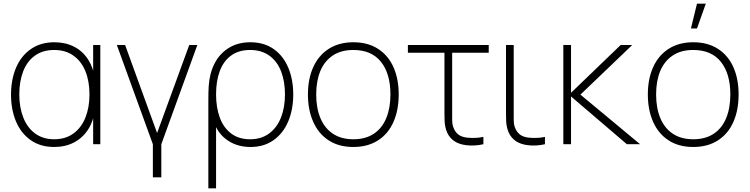

<svg xmlns="http://www.w3.org/2000/svg" viewBox="-20 -785 4080 1045"><path d="M40 -270Q40 -351.5 67.2 -416Q94.5 -480.5 147.8 -517.8Q201 -555 276 -555Q336 -555 383 -531Q430 -507 459.2 -461.8Q488.5 -416.5 497 -355L487 -328V-540H526V0H487V-214L497 -187Q488.5 -124.5 458.8 -79Q429 -33.5 381.8 -9.2Q334.5 15 275 15Q200.5 15 147.5 -22Q94.5 -59 67.2 -123.8Q40 -188.5 40 -270ZM467 -271Q467 -342.5 445 -397Q423 -451.5 379.8 -482.2Q336.5 -513 275 -513Q212.5 -513 169.8 -482Q127 -451 106 -396.2Q85 -341.5 85 -271Q85 -200.5 106.8 -145.2Q128.5 -90 171.2 -58.5Q214 -27 275 -27Q336.5 -27 379.8 -58.5Q423 -90 445 -145.2Q467 -200.5 467 -271Z M812 0 616 -540H661L835 -61L1010 -540H1054L858 0V180H812Z M1116 -317Q1120.5 -386.5 1148.2 -440.2Q1176 -494 1225.8 -524.5Q1275.5 -555 1343 -555Q1417.5 -555 1470 -517.8Q1522.5 -480.5 1549.2 -416.2Q1576 -352 1576 -271Q1576 -189 1548.8 -124.2Q1521.5 -59.5 1469 -22.2Q1416.5 15 1344 15Q1279 15 1229.8 -14.2Q1180.5 -43.5 1156 -93V240H1114V-241Q1114 -266 1114.5 -285Q1115 -304 1116 -317ZM1531 -271Q1531 -341.5 1510 -396.2Q1489 -451 1446.2 -482Q1403.5 -513 1341 -513Q1279.5 -513 1238 -482.8Q1196.5 -452.5 1176.2 -398.2Q1156 -344 1156 -272Q1156 -200 1176.2 -145Q1196.5 -90 1238 -58.5Q1279.5 -27 1341 -27Q1402 -27 1444.8 -58.5Q1487.5 -90 1509.2 -145.2Q1531 -200.5 1531 -271Z M1656 -271Q1656 -356 1685.2 -420.2Q1714.5 -484.5 1770.2 -519.8Q1826 -555 1903 -555Q1982 -555 2037.5 -519.2Q2093 -483.5 2121.5 -419.5Q2150 -355.5 2150 -271Q2150 -185 2121.2 -120.5Q2092.5 -56 2036.8 -20.5Q1981 15 1903 15Q1824.5 15 1769 -21Q1713.5 -57 1684.8 -121.8Q1656 -186.5 1656 -271ZM2105 -271Q2105 -384 2053.5 -448.5Q2002 -513 1903 -513Q1836 -513 1790.8 -482.5Q1745.5 -452 1723.2 -397.8Q1701 -343.5 1701 -271Q1701 -197 1724 -142Q1747 -87 1792.2 -57Q1837.5 -27 1903 -27Q1969.5 -27 2014.8 -57.2Q2060 -87.5 2082.5 -142.5Q2105 -197.5 2105 -271Z M2414 -63Q2407 -78.5 2403.8 -94.8Q2400.5 -111 2399.8 -127.2Q2399 -143.5 2399 -171Q2399 -175 2399 -179V-498H2200V-540H2640V-498H2441V-179V-158Q2440.5 -128.5 2442.2 -112.8Q2444 -97 2452 -81Q2463 -60 2479.5 -49.5Q2496 -39 2521 -36Q2570.5 -31 2611 -40V0Q2587 5.5 2562.2 6.8Q2537.5 8 2516 5Q2479.5 0.5 2453.8 -16.2Q2428 -33 2414 -63Z M2749 -63Q2742 -78.5 2738.8 -94.8Q2735.5 -111 2734.8 -127.2Q2734 -143.5 2734 -171Q2734 -175 2734 -179V-540H2776V-179V-158Q2775.5 -128.5 2777.2 -112.8Q2779 -97 2787 -81Q2798 -60 2814.5 -49.5Q2831 -39 2856 -36Q2905.5 -31 2946 -40V0Q2922 5.5 2897.2 6.8Q2872.5 8 2851 5Q2814.5 0.5 2788.8 -16.2Q2763 -33 2749 -63Z M3046 -540H3088V-280L3358 -540H3421L3139 -270L3464 0H3392L3088 -260V0H3046Z M3506 -271Q3506 -356 3535.2 -420.2Q3564.5 -484.5 3620.2 -519.8Q3676 -555 3753 -555Q3832 -555 3887.5 -519.2Q3943 -483.5 3971.5 -419.5Q4000 -355.5 4000 -271Q4000 -185 3971.2 -120.5Q3942.5 -56 3886.8 -20.5Q3831 15 3753 15Q3674.5 15 3619 -21Q3563.5 -57 3534.8 -121.8Q3506 -186.5 3506 -271ZM3955 -271Q3955 -384 3903.5 -448.5Q3852 -513 3753 -513Q3686 -513 3640.8 -482.5Q3595.5 -452 3573.2 -397.8Q3551 -343.5 3551 -271Q3551 -197 3574 -142Q3597 -87 3642.2 -57Q3687.5 -27 3753 -27Q3819.5 -27 3864.8 -57.2Q3910 -87.5 3932.5 -142.5Q3955 -197.5 3955 -271ZM3740.5 -630H3773.5L3821.5 -765H3773.5Z"/></svg>

Font: Tap Sans
Style: Regular
Weight: 400
Designer: Tap Payments
Foundry: Tap Payments
Version: Version 1.001;Glyphs 3.1.2 (3151)